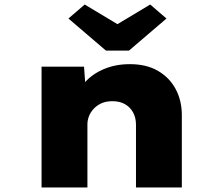

<svg xmlns="http://www.w3.org/2000/svg" viewBox="-20 -830 978 850"><path d="M164 0V-535H352L362 -398L312 -384Q324 -429 356 -465.5Q388 -502 439.5 -524Q491 -546 555 -546Q628 -546 679 -516.5Q730 -487 757.5 -436Q785 -385 785 -320V0H582V-278Q582 -309 569 -332.5Q556 -356 533 -369Q510 -382 478 -382Q449 -382 428.5 -372.5Q408 -363 394 -347.5Q380 -332 373.5 -314.5Q367 -297 367 -280V0H266Q218 0 192.5 0Q167 0 164 0ZM449 -606 283 -748 355 -810 515 -714H485L645 -810L717 -748L551 -606Z"/></svg>

Font: Lexend Peta Black
Style: Regular
Weight: 900
Version: Version 1.007